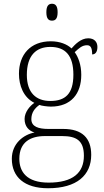

<svg xmlns="http://www.w3.org/2000/svg" viewBox="-20 -763 556 1023"><path d="M257 -653C275 -653 287 -663 287 -698C287 -732 275 -743 257 -743C239 -743 227 -732 227 -698C227 -663 239 -653 257 -653ZM236 240C390 240 466 170 466 62C466 -28 417 -76 317 -76H238C185 -76 147 -88 147 -128C147 -164 166 -187 190 -204C200 -199 235 -195 251 -195C359 -195 413 -264 413 -364C413 -418 397 -459 378 -485C401 -506 417 -522 444 -522C464 -522 471 -506 471 -473C490 -473 499 -489 499 -513C499 -538 484 -559 450 -559C410 -559 379 -525 361 -505C338 -527 299 -543 251 -543C141 -543 81 -471 81 -370C81 -307 105 -244 163 -215C141 -200 111 -167 111 -129C111 -89 134 -66 164 -57C105 -46 43 2 43 83C43 180 110 240 236 240ZM248 -225C173 -225 123 -268 123 -364C123 -468 173 -513 248 -513C328 -513 371 -468 371 -365C371 -262 327 -225 248 -225ZM239 210C121 210 83 151 83 83C83 -7 144 -38 219 -38H311C386 -38 427 -15 427 67C427 157 369 210 239 210Z"/></svg>

Font: Noto Serif Telugu ExtraLight
Style: Regular
Weight: 200
Designer: Jelle Bosma - Monotype Design Team
Foundry: Monotype Imaging Inc.
Version: Version 2.005